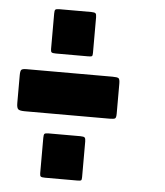

<svg xmlns="http://www.w3.org/2000/svg" viewBox="-49 -687 628 730"><g transform="rotate(5 265.5 -321.5)"><path d="M130 -15.1V-150.8Q130 -162.7 133 -165.8Q136 -169 149 -169H270Q283 -169 286.5 -165.4Q290 -161.9 290 -150.8V-14.3Q290 -4.8 287.5 -2.4Q285 0 273 0H150Q137 0 133.5 -2.8Q130 -5.6 130 -15.1ZM130 -489.1V-624.8Q130 -636.7 133 -639.8Q136 -643 149 -643H270Q283 -643 286.5 -639.4Q290 -635.9 290 -624.8V-488.3Q290 -478.8 287.5 -476.4Q285 -474 273 -474H150Q137 -474 133.5 -476.8Q130 -479.6 130 -489.1ZM20 -274V-379Q20 -396 24 -400.5Q28 -405 44 -405H372Q390 -405 395 -401.5Q400 -398 400 -380V-266Q400 -251 395.5 -248Q391 -245 375 -245H51Q32 -245 26 -250Q20 -255 20 -274Z"/></g></svg>

Font: Railroad Gothic CC
Style: Bold
Weight: 700
Designer: indestructible type*
Foundry: Cowboy Collective
Version: Version 1.000